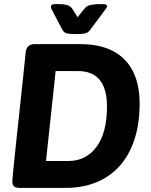

<svg xmlns="http://www.w3.org/2000/svg" viewBox="-20 -915 735 935"><path d="M373 -700Q466 -700 530 -666.5Q594 -633 627 -568.5Q660 -504 660 -411Q660 -312 634.5 -235Q609 -158 562 -106Q515 -54 448.5 -27Q382 0 300 0H76Q56 0 48 -7.5Q40 -15 40 -33Q40 -36 43 -68.5Q46 -101 51.5 -154Q57 -207 64 -272.5Q71 -338 78.5 -407.5Q86 -477 93 -542.5Q100 -608 105 -660Q109 -700 149 -700ZM360 -569H251L204 -131H313Q356 -131 390.5 -148.5Q425 -166 450 -199.5Q475 -233 488 -282.5Q501 -332 501 -397Q501 -453 485.5 -491.5Q470 -530 438.5 -549.5Q407 -569 360 -569ZM482 -895Q501 -895 501 -885Q501 -878 494 -870L418 -768Q408 -755 392.5 -752Q377 -749 355 -749H344Q322 -749 307.5 -752Q293 -755 285 -768L231 -870Q228 -877 228 -882Q228 -895 247 -895H269Q291 -895 307.5 -890Q324 -885 333 -871L358 -831L389 -870Q402 -887 419.5 -890.5Q437 -894 458 -895Z"/></svg>

Font: Asap VF Beta
Style: Italic
Weight: 400
Italic angle: -6°
Designer: Pablo Cosgaya
Foundry: Pablo Cosgaya
Version: Version 1.007